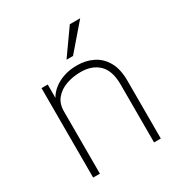

<svg xmlns="http://www.w3.org/2000/svg" viewBox="-170 -842 902 961"><g transform="rotate(-30 280.5 -361.5)"><path d="M90 0V-517H126V-440Q139.5 -464.5 164.2 -484.2Q189 -504 223.5 -515.5Q258 -527 299.5 -527Q350.5 -527 391.8 -506.5Q433 -486 457 -443.5Q481 -401 481 -335V0H442V-335Q442 -414 403.8 -451.5Q365.5 -489 299.5 -489Q254 -489 215 -475Q176 -461 152.5 -432.5Q129 -404 129 -360V0ZM269.5 -577.5 372.5 -723H432.5L307 -577.5Z"/></g></svg>

Font: Public Sans Thin Thin
Style: Regular
Weight: 250
Version: Version 2.001